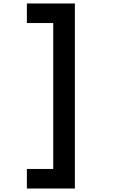

<svg xmlns="http://www.w3.org/2000/svg" viewBox="-20 -930 690 1100"><path d="M134 -910H409V150H134V38H285V-798H134Z"/></svg>

Font: Martian Mono SemiCondensed Medium
Style: Regular
Weight: 500
Width: 4
Designer: Roman Shamin
Foundry: Evil Martians
Version: Version 1.000